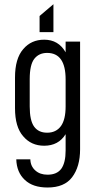

<svg xmlns="http://www.w3.org/2000/svg" viewBox="-20 -710 451 893"><path d="M55.7 31.2H121.1Q122.1 63.5 144.5 83Q166 102.5 201.2 102.5Q245.1 102.5 265.6 74.2Q285.2 45.9 285.2 -9.8V-85.9Q252 -32.2 185.5 -32.2Q125 -32.2 87.9 -76.2Q49.8 -119.1 49.8 -207V-349.6Q49.8 -437.5 87.9 -481.4Q125 -525.4 185.5 -525.4Q252 -525.4 285.2 -466.8V-516.6H352.5V-15.6Q352.5 65.4 315.4 114.3Q279.3 162.1 201.2 162.1Q132.8 162.1 95.7 127Q57.6 91.8 55.7 31.2ZM285.2 -214.8V-340.8Q285.2 -463.9 199.2 -463.9Q161.1 -463.9 139.6 -436.5Q118.2 -409.2 118.2 -341.8V-214.8Q118.2 -149.4 138.7 -121.1Q159.2 -92.8 199.2 -92.8Q241.2 -92.8 263.7 -124Q285.2 -154.3 285.2 -214.8ZM228.5 -560.5H164.1V-635.7L228.5 -690.4Z"/></svg>

Font: Dinish Condensed
Style: Regular
Weight: 400
Width: 3
Designer: Bert Driehuis
Foundry: Playbeing
Version: Version 3.006; git-39231f3c-release